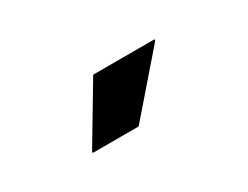

<svg xmlns="http://www.w3.org/2000/svg" viewBox="-32 -858 565 438"><g transform="rotate(-30 250.0 -639.0)"><path d="M124.2 -561.7V-565L214.2 -715.8H375.8V-712.5L245 -561.7Z"/></g></svg>

Font: Funnel Sans ExtraBold
Style: Regular
Weight: 800
Version: Version 1.000; Beta; Release 5; Build 24; ttfautohint (v1.8.